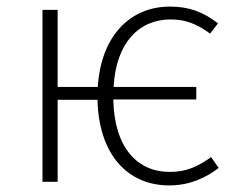

<svg xmlns="http://www.w3.org/2000/svg" viewBox="-20 -552 725 583"><path d="M621 -75C579 -45 545 -30 495 -30C399 -30 327 -101 324 -250H576V-288H325C332 -423 403 -493 498 -493C544 -493 578 -479 618 -450L642 -481C596 -517 552 -532 496 -532C373 -532 286 -440 277 -288H155V-522H109V0H155V-249H276C280 -83 367 11 494 11C553 11 602 -10 644 -42Z"/></svg>

Font: Fira Sans ExtraLight
Style: Regular
Weight: 200
Designer: bBox Type GmbH & Carrois Corporate GbR & Edenspiekermann AG
Foundry: bBox Type GmbH & Carrois Corporate GbR & Edenspiekermann AG
Version: Version 4.300;PS 004.300;hotconv 1.0.88;makeotf.lib2.5.64775